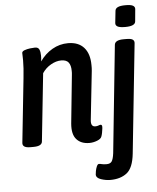

<svg xmlns="http://www.w3.org/2000/svg" viewBox="-60 -755 835 1018"><g transform="rotate(-5 357.5 -246.0)"><path d="M392 7Q348 7 324 -20Q300 -47 305 -104L331 -360Q332 -366 332 -371.5Q332 -377 332 -382Q332 -411 320.5 -426.5Q309 -442 281 -442Q254 -442 226 -426Q198 -410 180 -383L142 -23Q140 2 95 2H78Q35 2 38 -25L74 -366Q77 -393 78.5 -416.5Q80 -440 80 -460Q80 -472 79.5 -481Q79 -490 79 -499Q79 -508 92.5 -513Q106 -518 122.5 -520Q139 -522 149 -522Q166 -522 171.5 -509Q177 -496 177 -476Q177 -462 175 -446Q202 -485 241 -507.5Q280 -530 325 -530Q380 -530 409.5 -497Q439 -464 439 -403Q439 -396 439 -388.5Q439 -381 438 -373L410 -114Q406 -78 431 -78Q441 -78 448 -81Q455 -84 460 -84Q470 -84 467 -63Q466 -53 463.5 -40.5Q461 -28 458 -21Q454 -9 433.5 -1Q413 7 392 7ZM486 212Q462 212 436.5 203.5Q411 195 411 177Q411 171 413.5 158Q416 145 421 133.5Q426 122 433 122Q439 122 448 124.5Q457 127 473 127Q493 127 501 115Q509 103 513 72L572 -500Q575 -525 621 -525H635Q660 -525 669 -518.5Q678 -512 677 -500L616 83Q608 159 574 185.5Q540 212 486 212ZM635 -589Q606 -589 594.5 -595.5Q583 -602 584 -614L591 -679Q592 -691 605 -697.5Q618 -704 647 -704Q675 -704 686 -697.5Q697 -691 696 -679L690 -614Q688 -589 635 -589Z"/></g></svg>

Font: Asap Condensed Condensed Medium
Style: Italic
Weight: 500
Width: 3
Italic angle: -6°
Designer: Pablo Cosgaya
Foundry: Omnibus-Type
Version: Version 3.001; ttfautohint (v1.8.4.7-5d5b)